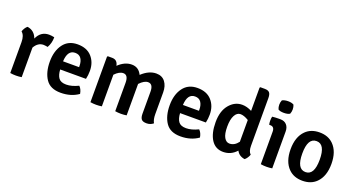

<svg xmlns="http://www.w3.org/2000/svg" viewBox="-48 -1340 3609 1958"><g transform="rotate(20 1756.5 -361.0)"><path d="M42 -438Q46 -455 58.5 -474.5Q71 -494 84 -503Q162 -491 189 -414Q229 -503 318 -503Q341 -503 376 -496Q376 -431 346 -380Q331 -384 301 -386Q240 -386 203 -321V0Q175 5 142 5Q109 5 79 0V-335Q79 -408 42 -438Z M825 -208H545Q548 -149 571.5 -116.5Q595 -84 654 -84Q713 -84 785 -119Q813 -92 821 -43Q741 14 628.5 14Q516 14 467 -59Q418 -132 418 -248Q418 -364 472 -437Q526 -510 626.5 -510Q727 -510 781 -449.5Q835 -389 835 -297Q835 -251 825 -208ZM632 -420Q550 -420 544 -296H718V-308Q718 -358 697 -389Q676 -420 632 -420Z M1218 -308Q1218 -393 1164 -393Q1120 -393 1073 -343V0Q1045 5 1012 5Q979 5 949 0V-494L956 -501H1002Q1060 -501 1071 -439Q1140 -505 1215.5 -505Q1291 -505 1325 -433Q1402 -505 1482 -505Q1545 -505 1578.5 -461Q1612 -417 1612 -347V-113Q1612 -52 1632 -19Q1601 7 1559.5 7Q1518 7 1503 -12Q1488 -31 1488 -71V-309Q1488 -393 1433 -393Q1391 -393 1342 -341V0Q1314 5 1281 5Q1248 5 1218 0Z M2126 -208H1846Q1849 -149 1872.5 -116.5Q1896 -84 1955 -84Q2014 -84 2086 -119Q2114 -92 2122 -43Q2042 14 1929.5 14Q1817 14 1768 -59Q1719 -132 1719 -248Q1719 -364 1773 -437Q1827 -510 1927.5 -510Q2028 -510 2082 -449.5Q2136 -389 2136 -297Q2136 -251 2126 -208ZM1933 -420Q1851 -420 1845 -296H2019V-308Q2019 -358 1998 -389Q1977 -420 1933 -420Z M2414 -505Q2465 -505 2519 -477V-729L2525 -736H2573Q2610 -736 2625 -718.5Q2640 -701 2640 -659V-142Q2640 -80 2668 -56Q2663 -39 2650.5 -20.5Q2638 -2 2625 8Q2562 -1 2536 -52Q2477 14 2392.5 14Q2308 14 2263 -55.5Q2218 -125 2218 -246Q2218 -367 2275.5 -436Q2333 -505 2414 -505ZM2424 -88Q2479 -88 2519 -142V-378Q2468 -409 2430 -409Q2392 -409 2368.5 -365.5Q2345 -322 2345 -243Q2345 -164 2367 -126Q2389 -88 2424 -88Z M2922 -399V0Q2894 5 2861 5Q2828 5 2798 0V-353Q2798 -407 2753 -407H2741Q2736 -424 2736 -450Q2736 -476 2741 -495Q2777 -499 2814 -499H2830Q2873 -499 2897.5 -472Q2922 -445 2922 -399ZM2777 -586Q2767 -609 2767 -635.5Q2767 -662 2777 -685Q2803 -699 2841.5 -699Q2880 -699 2903 -685Q2913 -662 2913 -635.5Q2913 -609 2903 -586Q2880 -572 2838.5 -572Q2797 -572 2777 -586Z M3403 -43Q3346 14 3252.5 14Q3159 14 3102 -43Q3031 -114 3031 -248Q3031 -382 3102 -453Q3159 -510 3252.5 -510Q3346 -510 3403 -453Q3474 -382 3474 -248Q3474 -114 3403 -43ZM3252.5 -416Q3158 -416 3158 -248Q3158 -80 3252.5 -80Q3347 -80 3347 -248Q3347 -416 3252.5 -416Z"/></g></svg>

Font: Signika Negative
Style: Semibold
Weight: 600
Designer: Anna Giedrys
Foundry: Anna Giedrys
Version: Version 1.001